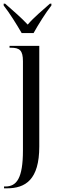

<svg xmlns="http://www.w3.org/2000/svg" viewBox="-28 -786 318 1046"><path d="M90 -606H155C180 -651 221 -717 252 -756V-766H244C206 -732 156 -691 123 -652C88 -690 37 -733 0 -766H-8V-756C23 -717 64 -651 90 -606ZM-6 240H9C111 240 186 193 186 12V-536H24V-526H31C79 -526 97 -512 97 -452V33C97 187 62 230 1 230H-6Z"/></svg>

Font: Noto Serif Display Condensed
Style: Regular
Weight: 400
Width: 3
Designer: Monotype Design Team
Foundry: Monotype Imaging Inc.
Version: Version 2.009